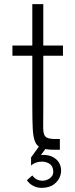

<svg xmlns="http://www.w3.org/2000/svg" viewBox="-20 -720 364 927"><path d="M136 -208V-451H40V-500H136V-700H189V-500H284V-451H189V-208Q189 -142 188.5 -108Q188 -74 198 -62Q208 -50 239 -49H269V3H242Q202 3 180 -5.5Q158 -14 149 -36.5Q140 -59 138 -100.5Q136 -142 136 -208ZM180 187Q158 187 139 176.5Q120 166 110 150L136 127Q148 144 165.5 149.5Q183 155 200 150.5Q217 146 228 134Q239 122 237 104Q235 79 215.5 68.5Q196 58 171.5 61Q147 64 130 79V40L177 -25L209 -14L178 28Q217 26 240.5 41Q264 56 271.5 80Q279 104 271 128.5Q263 153 240.5 170Q218 187 180 187Z"/></svg>

Font: Kulim Park ExtraLight
Style: Regular
Weight: 275
Designer: Noponies / Dale Sattler
Foundry: Noponies
Version: Version 1.000; ttfautohint (v1.8.3)